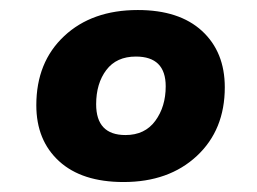

<svg xmlns="http://www.w3.org/2000/svg" viewBox="-20 -487 519 387"><path d="M229 -120.1Q145 -120.1 99.1 -162.1Q53.2 -204.1 53.2 -274.9Q53.2 -361.8 109.4 -414.3Q165.5 -466.8 257.8 -466.8Q341.3 -466.8 387.2 -424.6Q433.1 -382.3 433.1 -311Q433.1 -225.1 376.7 -172.6Q320.3 -120.1 229 -120.1ZM232.9 -214.8Q272 -214.8 293 -243.4Q314 -272 314 -313Q314 -373 253.9 -373Q214.8 -373 194.3 -345.9Q173.8 -318.8 173.8 -276.9Q173.8 -214.8 232.9 -214.8Z"/></svg>

Font: FiraGO SemiBold
Style: Italic
Weight: 600
Italic angle: -8°
Designer: bBox Type GmbH
Foundry: bBox Type GmbH
Version: Version 1.001;PS 001.001;hotconv 1.0.88;makeotf.lib2.5.64775